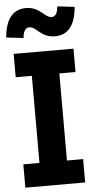

<svg xmlns="http://www.w3.org/2000/svg" viewBox="-73 -1048 530 1085"><g transform="rotate(-5 192.0 -505.5)"><path d="M25.6 -626.5V-758.9H364.9V-626.5H273.2V-132.5H364.9V0H25.6V-132.5H117.2V-626.5ZM294.5 -1005 392 -993.5Q385.5 -915 353.9 -876.3Q322.2 -837.6 267.7 -837.6Q237.5 -837.6 215.2 -848.3Q192.9 -859 171.7 -877.2Q156.9 -890.1 147 -895.5Q137.1 -900.8 126.8 -900.8Q109.8 -900.8 100.7 -886.4Q91.7 -872 89.2 -843.5L-8.3 -854.7Q-1.6 -933.2 30.2 -972Q61.9 -1010.9 116.6 -1010.9Q146.6 -1010.9 169.3 -1000Q192.1 -989 213.5 -970.3Q229.1 -957.2 238.7 -952.4Q248.3 -947.7 257.4 -947.7Q273.9 -947.7 283.2 -962.1Q292.5 -976.5 294.5 -1005Z"/></g></svg>

Font: Hepta Slab ExtraLight
Style: Regular
Weight: 200
Designer: Michael LaGattuta
Foundry: Michael LaGattuta
Version: Version 1.100